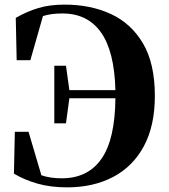

<svg xmlns="http://www.w3.org/2000/svg" viewBox="-20 -787 730 827"><path d="M213.9 -255.9V-503.9H264.2L278.8 -398.9H477.1Q472.7 -566.4 414.8 -647.7Q356.9 -729 249 -729Q199.2 -729 165 -717.8L110.8 -527.8H51.8L47.9 -710Q96.2 -737.8 145.3 -752.4Q194.3 -767.1 258.8 -767.1Q369.6 -767.1 457.3 -726.8Q544.9 -686.5 595.9 -600.1Q647 -513.7 647 -374Q647 -245.1 599.6 -157.2Q552.2 -69.3 467 -24.7Q381.8 20 269 20Q197.8 20 141.4 3.9Q85 -12.2 40 -39.1L43.9 -219.2H103L158.2 -32.2Q195.3 -19 246.1 -19Q358.4 -19 417 -103Q475.6 -187 477.1 -363.8H278.8L264.2 -255.9Z"/></svg>

Font: Source Han Serif TW Heavy
Style: Regular
Weight: 900
Designer: Ryoko NISHIZUKA Ë•øÂ°öÊ∂ºÂ≠ê (kana & ideographs); Frank Grie√ühammer (Latin, Greek & Cyrillic); Wenlong ZHANG Âº†ÊñáÈæô 
Foundry: Adobe
Version: Version 2.003;hotconv 1.1.1;makeotfexe 2.6.0